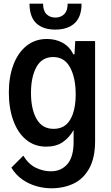

<svg xmlns="http://www.w3.org/2000/svg" viewBox="-20 -804 600 1038"><path d="M494.1 -582V-41Q494.1 49.3 462.6 106.2Q431.2 163.1 377.9 188.5Q324.7 213.9 257.3 213.9Q216.8 213.9 175.8 202.1Q134.8 190.4 99.4 165.3Q64 140.1 41.5 102.1L106 37.6Q133.8 83.5 173.6 102.8Q213.4 122.1 254.9 122.1Q310.5 122.1 344.2 83.3Q377.9 44.4 377.9 -37.1V-101.1Q354 -59.1 318.6 -35.2Q283.2 -11.2 229.5 -11.2Q166.5 -11.2 121.1 -48.8Q75.7 -86.4 51.8 -152.8Q27.8 -219.2 27.8 -304.2Q27.8 -387.7 52.2 -453.1Q76.7 -518.6 123 -555.9Q169.4 -593.3 233.9 -593.3Q281.2 -593.3 318.8 -572.5Q356.4 -551.8 376 -510.7H382.8L386.7 -582ZM389.2 -294.4Q389.2 -382.3 359.1 -439Q329.1 -495.6 267.1 -495.6Q207 -495.6 177.2 -442.1Q147.5 -388.7 147.5 -301.3Q147.5 -214.4 177.7 -160.9Q208 -107.4 270 -107.4Q330.6 -107.4 359.9 -157.7Q389.2 -208 389.2 -294.4ZM139.6 -784.2H212.9Q212.9 -745.1 231.7 -727.1Q250.5 -709 279.3 -709Q308.1 -709 326.9 -727.1Q345.7 -745.1 345.7 -784.2H420.9Q420.9 -712.9 383.5 -678.5Q346.2 -644 278.8 -644Q211.9 -644 175.8 -678.7Q139.6 -713.4 139.6 -784.2Z"/></svg>

Font: Decalotype Medium
Style: Regular
Weight: 500
Designer: Alfredo Marco Pradil
Foundry: Alfredo Marco Pradil
Version: Version 1.0